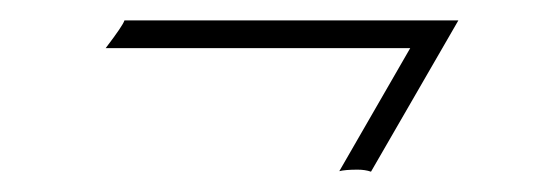

<svg xmlns="http://www.w3.org/2000/svg" viewBox="-20 -273 543 189"><path d="M84 -225.6Q101.1 -248 102.5 -252.9H431.2L345.2 -104Q339.4 -106 332 -106Q319.8 -106 314 -104.5L383.8 -225.6Z"/></svg>

Font: Pinyon Script
Style: Regular
Weight: 400
Designer: Nicole Fally
Foundry: Nicole Fally
Version: Version 1.005